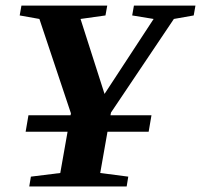

<svg xmlns="http://www.w3.org/2000/svg" viewBox="-20 -675 728 695"><path d="M379.9 -257.8H528.3L518.1 -198.2H369.1L342.8 -48.8L444.3 -35.6L438.5 0H85.9L91.8 -35.6L198.2 -48.8L224.6 -198.2H72.8L83 -257.8H235.4L236.8 -264.6L122.6 -606.4L51.3 -619.1L57.6 -654.8H368.2L361.8 -619.1L271.5 -606.4L358.4 -335L536.1 -606.4L458.5 -619.1L464.8 -654.8H687.5L681.2 -619.1L609.4 -606.4L381.8 -267.6Z"/></svg>

Font: Liberation Serif
Style: Bold Italic
Weight: 700
Italic angle: -16.333°
Designer: Steve Matteson
Foundry: Ascender Corporation
Version: Version 2.1.5